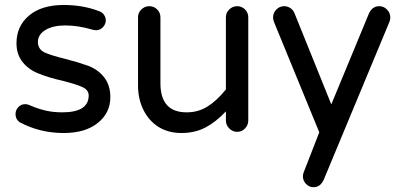

<svg xmlns="http://www.w3.org/2000/svg" viewBox="-20 -529 1628 779"><path d="M59.6 -33.2Q43 -44.9 43 -66.4Q43 -82 54.2 -94.2Q65.4 -106.4 82 -106.4Q91.8 -106.4 99.6 -102.5Q132.8 -87.9 164.1 -80.6Q195.3 -73.2 232.4 -73.2Q339.8 -73.2 339.8 -141.6Q339.8 -163.1 316.4 -174.8Q292 -186.5 234.4 -201.2Q177.7 -213.9 139.6 -229.5Q97.7 -245.1 72.3 -276.4Q46.9 -307.6 46.9 -353.5Q46.9 -422.9 97.7 -465.8Q148.4 -508.8 238.3 -508.8Q316.4 -508.8 379.9 -484.4Q393.6 -480.5 401.4 -469.7Q409.2 -459 409.2 -446.3Q409.2 -430.7 397.5 -418.5Q385.7 -406.2 369.1 -406.2L356.4 -408.2Q297.9 -425.8 245.1 -425.8Q194.3 -425.8 164.1 -407.2Q133.8 -388.7 133.8 -358.4Q133.8 -330.1 160.2 -316.4Q188.5 -303.7 245.1 -290Q297.9 -276.4 338.9 -261.7Q378.9 -246.1 403.3 -214.4Q427.7 -182.6 427.7 -134.8Q427.7 -71.3 377 -30.3Q326.2 10.7 238.3 10.7Q141.6 10.7 59.6 -33.2Z M622.1 -14.6Q583 -40 561.5 -84Q540 -127.9 540 -181.6V-459Q540 -477.5 553.7 -490.7Q567.4 -503.9 585.9 -503.9Q604.5 -503.9 617.7 -490.7Q630.9 -477.5 630.9 -459V-191.4Q630.9 -73.2 737.3 -73.2Q784.2 -73.2 821.8 -96.7Q859.4 -120.1 896.5 -166V-459Q896.5 -477.5 910.2 -490.7Q923.8 -503.9 942.4 -503.9Q960.9 -503.9 974.1 -490.7Q987.3 -477.5 987.3 -459V-40Q987.3 -21.5 974.1 -7.8Q960.9 5.9 942.4 5.9Q923.8 5.9 910.2 -7.8Q896.5 -21.5 896.5 -40V-77.1Q856.4 -34.2 813.5 -11.7Q770.5 10.7 715.8 10.7Q663.1 10.7 622.1 -14.6Z M1209 186.5Q1209 178.7 1211.9 170.9L1275.4 7.8L1091.8 -439.5Q1087.9 -449.2 1087.9 -458Q1087.9 -476.6 1101.1 -490.2Q1114.3 -503.9 1132.8 -503.9Q1146.5 -503.9 1158.2 -496.1Q1169.9 -488.3 1174.8 -475.6L1324.2 -105.5L1476.6 -473.6Q1490.2 -503.9 1518.6 -503.9Q1537.1 -503.9 1550.3 -490.2Q1563.5 -476.6 1563.5 -458Q1563.5 -449.2 1560.5 -441.4L1293.9 199.2Q1280.3 230.5 1252 230.5Q1234.4 230.5 1221.7 217.3Q1209 204.1 1209 186.5Z"/></svg>

Font: FakePearl
Style: Regular
Weight: 400
Version: Version 1.2